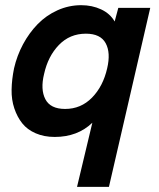

<svg xmlns="http://www.w3.org/2000/svg" viewBox="-20 -518 614 740"><path d="M276.9 202.1 335.9 -44.9Q278.8 9.8 190.9 9.8Q149.9 9.8 117.7 -4.2Q85.4 -18.1 65.9 -42.5Q46.4 -66.9 35.2 -100.3Q23.9 -133.8 24.7 -172.9Q25.4 -211.9 34.2 -254.9Q45.4 -303.7 68.8 -347.4Q92.3 -391.1 125 -424.8Q157.7 -458.5 201.4 -478.3Q245.1 -498 293 -498Q335 -498 369.6 -481.9Q404.3 -465.8 421.9 -435.1L436 -487.8H559.1L399.9 202.1ZM231 -98.1Q292 -98.1 334.7 -141.8Q377.4 -185.5 393.1 -254.9Q407.2 -314.9 387.2 -351.6Q367.2 -388.2 311 -388.2Q249 -388.2 207 -344.7Q165 -301.3 149.9 -232.9Q135.3 -173.3 154.8 -135.7Q174.3 -98.1 231 -98.1Z"/></svg>

Font: HK Grotesk Legacy
Style: Bold Italic
Weight: 700
Italic angle: -13°
Designer: Alfredo Marco Pradil
Foundry: Hanken Design Co.
Version: Version 2.022;PS 002.022;hotconv 1.0.88;makeotf.lib2.5.64775